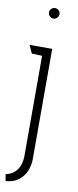

<svg xmlns="http://www.w3.org/2000/svg" viewBox="-107 -744 403 986"><g transform="rotate(10 94.0 -250.5)"><path d="M0 -501 19 -459 73 -457V64C73 166 -6 174 -6 174C-6 174 0 208 0 209C77 205 116 145 118 77V-501ZM69 -683C69 -668 82 -655 97 -655C111 -655 124 -668 124 -683C124 -698 111 -710 97 -710C82 -710 69 -698 69 -683Z"/></g></svg>

Font: Advent Pro
Style: Light
Weight: 300
Designer: Andreas Kalpakidis
Foundry: Andreas Kalpakidis
Version: Version 2.002 2007